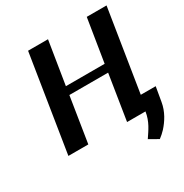

<svg xmlns="http://www.w3.org/2000/svg" viewBox="-203 -870 1176 1227"><g transform="rotate(-30 384.5 -256.0)"><path d="M63 0H210L263 -334H549L496 0H642L755 -711H609L558 -394H272L323 -711H176ZM556 161 623 199C639 187 654 174 669 158C705 118 740 65 751 -2L769 -107H649L632 -1C621 71 587 114 556 161Z"/></g></svg>

Font: Aerodynamic
Style: Obl
Weight: 500
Designer: Google
Version: Version 2.000980; 2014